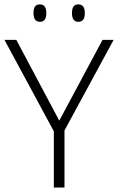

<svg xmlns="http://www.w3.org/2000/svg" viewBox="-20 -842 530 862"><path d="M246.1 -300.3 440.4 -663.1H490.2L269.5 -256.3V0H221.7V-252.4L0 -663.1H53.2ZM130.4 -783.2Q130.4 -804.2 137.5 -813.2Q144.5 -822.3 159.2 -822.3Q188 -822.3 188 -783.2Q188 -744.1 159.2 -744.1Q130.4 -744.1 130.4 -783.2ZM303.2 -783.2Q303.2 -804.2 310.3 -813.2Q317.4 -822.3 331.5 -822.3Q360.8 -822.3 360.8 -783.2Q360.8 -744.1 331.5 -744.1Q303.2 -744.1 303.2 -783.2Z"/></svg>

Font: Bpm'online Open Sans Light
Style: Regular
Weight: 300
Foundry: Ascender Corporation
Version: Version 1.10